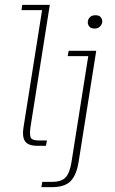

<svg xmlns="http://www.w3.org/2000/svg" viewBox="-20 -603 477 794"><path d="M135 0Q96 0 83.5 -19Q71 -38 77 -75L154 -561H69L72 -583H186L106 -77Q102 -49 106.5 -35.5Q111 -22 141 -22H174L170 0ZM151 171 155 149H196Q235 149 252 130Q269 111 276 65L345 -371H260L264 -393H378L305 67Q296 122 271.5 146.5Q247 171 194 171ZM371 -485Q356 -485 349.5 -493Q343 -501 343 -511Q343 -522 351 -531Q359 -540 375 -540Q390 -540 396.5 -532Q403 -524 403 -513Q403 -505 395 -495Q387 -485 371 -485Z"/></svg>

Font: Rokkitt SemiBold Thin
Style: Italic
Weight: 250
Italic angle: -9°
Version: Version 3.103